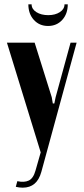

<svg xmlns="http://www.w3.org/2000/svg" viewBox="-20 -692 386 887"><path d="M140 -495 219 -243 224 -214H231L237 -243L306 -495H334L171 102Q151 175 85 175Q69 175 53 171L60 145Q92 152 113 142Q134 132 144 96L168 12L12 -495ZM278 -672H293Q293 -628 267.5 -600Q242 -572 202 -572Q162 -572 136.5 -600Q111 -628 111 -672H126Q126 -650 148 -636Q170 -622 203 -622Q235 -622 256.5 -636Q278 -650 278 -672Z"/></svg>

Font: Moniqa Black Heading
Style: Regular
Weight: 900
Designer: Rajesh Rajput
Foundry: Rajesh Rajput
Version: Version 1.000